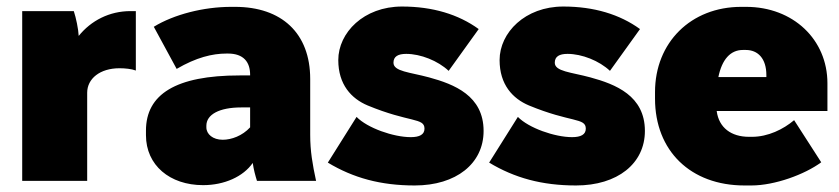

<svg xmlns="http://www.w3.org/2000/svg" viewBox="-20 -554 2569 588"><path d="M48 0H247V-270C247 -313 286 -345 346 -345C363 -345 383 -343 396 -338V-520H380C315 -520 259 -491 221 -444C220 -465 213 -499 206 -520H48Z M602 13C667 13 725 -13 754 -55C757 -34 762 -16 767 0H948C937 -51 930 -91 930 -141V-312C930 -453 842 -533 700 -533H688C604 -533 513 -510 451 -472L521 -343C581 -378 630 -390 674 -390H678C726 -390 746 -364 746 -325V-323H714C518 -323 427 -265 427 -154V-140C427 -48 500 13 602 13ZM662 -126C632 -126 612 -143 612 -164V-169C612 -203 651 -225 719 -225H746V-164C722 -138 689 -126 662 -126Z M1250 14C1377 14 1461 -53 1461 -153C1461 -261 1371 -296 1294 -317C1235 -333 1185 -335 1185 -362C1185 -381 1199 -389 1224 -389C1268 -389 1321 -368 1354 -337L1446 -465C1384 -510 1305 -534 1211 -534C1094 -534 1016 -454 1016 -370C1016 -295 1056 -252 1106 -231C1234 -178 1280 -194 1280 -160C1280 -142 1265 -134 1238 -134C1185 -134 1105 -162 1072 -196L984 -56C1062 -9 1146 14 1250 14Z M1744 14C1871 14 1955 -53 1955 -153C1955 -261 1865 -296 1788 -317C1729 -333 1679 -335 1679 -362C1679 -381 1693 -389 1718 -389C1762 -389 1815 -368 1848 -337L1940 -465C1878 -510 1799 -534 1705 -534C1588 -534 1510 -454 1510 -370C1510 -295 1550 -252 1600 -231C1728 -178 1774 -194 1774 -160C1774 -142 1759 -134 1732 -134C1679 -134 1599 -162 1566 -196L1478 -56C1556 -9 1640 14 1744 14Z M2260 14H2281C2353 14 2445 -20 2495 -57L2412 -186C2379 -158 2332 -135 2283 -135H2274C2219 -135 2182 -163 2175 -213V-214H2514V-299C2514 -433 2409 -533 2265 -533H2250C2096 -533 1986 -424 1986 -272V-252C1986 -92 2095 14 2260 14ZM2180 -318C2191 -372 2217 -401 2255 -401H2264C2301 -401 2327 -375 2327 -324V-318Z"/></svg>

Font: Fixel Text Black
Style: Regular
Weight: 900
Width: 4
Designer: AlfaBravo + MacPaw
Foundry: Kyrylo Tkachov, Marchela Mozhyna, Serhii Makarenko, Maria Weinstein, Zakhar Kryvoshyya
Version: Version 1.211